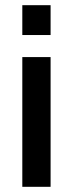

<svg xmlns="http://www.w3.org/2000/svg" viewBox="-20 -720 281 740"><path d="M175 0V-500H66V0ZM175 -585V-700H66V-585Z"/></svg>

Font: Sunflower Medium
Style: Regular
Weight: 500
Designer: JIKJI
Foundry: JIKJI
Version: Version 1.00